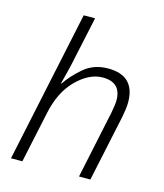

<svg xmlns="http://www.w3.org/2000/svg" viewBox="-113 -845 792 930"><g transform="rotate(15 283.0 -380.0)"><path d="M30 0H87L141 -253Q164 -366 228 -429.5Q292 -493 359 -493Q451 -493 451 -403Q451 -383 443 -341L371 0H428L499 -334Q503 -354 505.5 -373Q508 -392 508 -408Q508 -542 373 -542Q301 -542 251 -499Q201 -456 173 -413H170Q179 -448 188.5 -486Q198 -524 205 -560L248 -760H191Z"/></g></svg>

Font: Noto Sans UI Light
Style: Italic
Weight: 300
Italic angle: -12°
Designer: Monotype Design Team
Foundry: Monotype Imaging Inc.
Version: Version 1.901